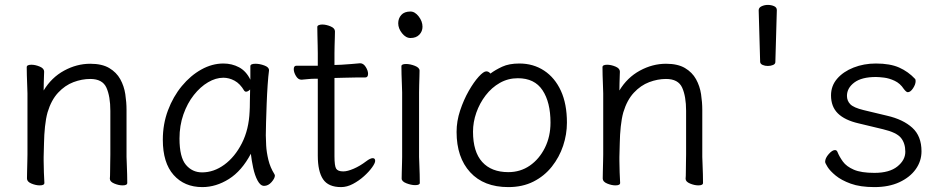

<svg xmlns="http://www.w3.org/2000/svg" viewBox="-20 -745 3836 783"><path d="M428 -17Q429 -25 429 -44Q429 -63 429.5 -83.5Q430 -104 430 -115V-293Q430 -352 414 -387.5Q398 -423 348 -423Q314 -423 279.5 -410Q245 -397 217 -367Q189 -337 174 -287Q167 -262 163.5 -228.5Q160 -195 159.5 -162Q159 -129 158 -105V-89Q158 -65 159 -42Q160 -19 161 1Q161 11 142 11Q126 11 108 3.5Q90 -4 90 -17Q90 -25 90.5 -46Q91 -67 91.5 -87.5Q92 -108 92 -115V-364Q92 -374 91 -395Q90 -416 89.5 -438Q89 -460 89 -471Q89 -481 108 -481Q124 -481 142 -473.5Q160 -466 160 -453Q160 -453 159.5 -439Q159 -425 158.5 -407Q158 -389 158 -376Q190 -429 241.5 -457Q293 -485 348 -485Q396 -485 425.5 -467.5Q455 -450 470.5 -422Q486 -394 491 -361Q496 -328 496 -297V-105Q496 -99 497 -78Q498 -57 498.5 -34Q499 -11 499 1Q499 11 480 11Q464 11 446 3.5Q428 -4 428 -16Z M1077 -457Q1074 -435 1071.5 -398.5Q1069 -362 1067.5 -321.5Q1066 -281 1065 -246Q1064 -211 1064 -193Q1064 -179 1065.5 -151.5Q1067 -124 1074.5 -93Q1082 -62 1099 -35Q1101 -31 1101 -29Q1101 -18 1087.5 -2.5Q1074 13 1057 13Q1042 13 1030.5 -8.5Q1019 -30 1012.5 -60.5Q1006 -91 1003 -118Q966 -48 913.5 -15Q861 18 805 18Q732 18 688 -31.5Q644 -81 644 -175Q644 -239 665 -295Q686 -351 721.5 -394Q757 -437 801 -461.5Q845 -486 891 -486Q926 -486 955 -470.5Q984 -455 1001 -420V-475Q1001 -485 1022 -485Q1039 -485 1058 -478Q1077 -471 1077 -459ZM1000 -380Q991 -371 983 -371Q979 -371 976 -375Q959 -404 936.5 -416Q914 -428 891 -428Q860 -428 828.5 -409.5Q797 -391 770.5 -357.5Q744 -324 728 -278.5Q712 -233 712 -180Q712 -104 738 -73Q764 -42 804 -42Q852 -42 895 -73.5Q938 -105 966.5 -161Q995 -217 998 -291Q999 -305 999 -330Q999 -355 1000 -380Z M1276 -424H1271Q1249 -424 1237 -422.5Q1225 -421 1210 -420H1209Q1196 -420 1187 -435Q1178 -450 1178 -463Q1178 -477 1189 -477H1276V-528Q1276 -538 1275.5 -559Q1275 -580 1274.5 -602Q1274 -624 1274 -635Q1274 -640 1280 -642.5Q1286 -645 1294 -645Q1310 -645 1328 -637.5Q1346 -630 1346 -617Q1346 -609 1345.5 -592.5Q1345 -576 1344.5 -558Q1344 -540 1344 -528V-480L1372 -481Q1390 -482 1414 -484Q1438 -486 1448 -487H1449Q1462 -487 1471.5 -472Q1481 -457 1481 -444Q1481 -429 1469 -429Q1459 -429 1431 -429Q1403 -429 1383 -428L1344 -427V-108Q1344 -68 1351 -57Q1358 -46 1380 -46Q1397 -46 1422.5 -57Q1448 -68 1473 -87Q1490 -100 1500 -100Q1510 -100 1510 -89Q1510 -80 1497.5 -62.5Q1485 -45 1464.5 -26.5Q1444 -8 1419.5 5Q1395 18 1371 18Q1319 18 1297.5 -14Q1276 -46 1276 -110Z M1703 -636Q1703 -617 1690 -603.5Q1677 -590 1654 -590Q1635 -590 1619.5 -609.5Q1604 -629 1604 -650Q1604 -670 1616.5 -684Q1629 -698 1654 -698Q1672 -698 1687.5 -678Q1703 -658 1703 -636ZM1620 -368Q1620 -378 1619 -399Q1618 -420 1617.5 -442Q1617 -464 1617 -475Q1617 -484 1636 -484Q1653 -484 1672 -476.5Q1691 -469 1691 -457Q1691 -449 1690.5 -432.5Q1690 -416 1689.5 -398Q1689 -380 1689 -368V-105Q1689 -99 1690 -78Q1691 -57 1691.5 -34Q1692 -11 1692 1Q1692 10 1673 10Q1657 10 1637.5 2.5Q1618 -5 1618 -17Q1618 -25 1618.5 -43.5Q1619 -62 1619.5 -80Q1620 -98 1620 -105Z M1980 -445Q2000 -460 2028 -473Q2056 -486 2098 -486Q2155 -486 2199 -457Q2243 -428 2267.5 -374.5Q2292 -321 2292 -245Q2292 -197 2276.5 -150.5Q2261 -104 2230.5 -65.5Q2200 -27 2155.5 -4.5Q2111 18 2053 18Q1953 18 1897.5 -42.5Q1842 -103 1842 -207Q1842 -251 1856.5 -294.5Q1871 -338 1891.5 -374Q1912 -410 1932 -432Q1952 -454 1963 -454Q1973 -454 1980 -445ZM2053 -43Q2102 -43 2140.5 -69.5Q2179 -96 2202 -142Q2225 -188 2225 -245Q2225 -328 2192.5 -377Q2160 -426 2092 -426Q2052 -426 2018.5 -407Q1985 -388 1960.5 -356Q1936 -324 1922.5 -285.5Q1909 -247 1909 -208Q1909 -126 1946.5 -84.5Q1984 -43 2053 -43Z M2776 -17Q2777 -25 2777 -44Q2777 -63 2777.5 -83.5Q2778 -104 2778 -115V-293Q2778 -352 2762 -387.5Q2746 -423 2696 -423Q2662 -423 2627.5 -410Q2593 -397 2565 -367Q2537 -337 2522 -287Q2515 -262 2511.5 -228.5Q2508 -195 2507.5 -162Q2507 -129 2506 -105V-89Q2506 -65 2507 -42Q2508 -19 2509 1Q2509 11 2490 11Q2474 11 2456 3.5Q2438 -4 2438 -17Q2438 -25 2438.5 -46Q2439 -67 2439.5 -87.5Q2440 -108 2440 -115V-364Q2440 -374 2439 -395Q2438 -416 2437.5 -438Q2437 -460 2437 -471Q2437 -481 2456 -481Q2472 -481 2490 -473.5Q2508 -466 2508 -453Q2508 -453 2507.5 -439Q2507 -425 2506.5 -407Q2506 -389 2506 -376Q2538 -429 2589.5 -457Q2641 -485 2696 -485Q2744 -485 2773.5 -467.5Q2803 -450 2818.5 -422Q2834 -394 2839 -361Q2844 -328 2844 -297V-105Q2844 -99 2845 -78Q2846 -57 2846.5 -34Q2847 -11 2847 1Q2847 11 2828 11Q2812 11 2794 3.5Q2776 -4 2776 -16Z M3074 -703Q3074 -714 3086 -719.5Q3098 -725 3111 -725Q3125 -725 3136.5 -720Q3148 -715 3148 -704V-703L3142 -492Q3142 -484 3132.5 -480Q3123 -476 3111 -476Q3100 -476 3090.5 -480Q3081 -484 3080 -492Z M3481 -242Q3425 -255 3397 -282.5Q3369 -310 3369 -356Q3369 -395 3394 -424Q3419 -453 3461 -469.5Q3503 -486 3552 -486Q3610 -486 3647 -469.5Q3684 -453 3712 -423Q3714 -421 3714 -414Q3714 -401 3703.5 -385Q3693 -369 3682 -369Q3676 -369 3666 -382Q3651 -405 3628.5 -415.5Q3606 -426 3585 -428.5Q3564 -431 3552 -431Q3494 -431 3464 -408.5Q3434 -386 3434 -354Q3434 -334 3447.5 -320Q3461 -306 3502 -296L3598 -273Q3663 -258 3700.5 -224Q3738 -190 3738 -128Q3738 -88 3714.5 -55Q3691 -22 3648 -2Q3605 18 3546 18Q3488 18 3449.5 4Q3411 -10 3388 -29Q3365 -48 3355 -64Q3345 -80 3345 -85Q3345 -100 3359.5 -116.5Q3374 -133 3385 -133Q3392 -133 3395 -126Q3403 -106 3417.5 -86Q3432 -66 3462 -53Q3492 -40 3546 -40Q3607 -40 3639.5 -66Q3672 -92 3672 -126Q3672 -161 3654 -183Q3636 -205 3581 -218Z"/></svg>

Font: Moon Stars Kai T
Style: Regular
Weight: 400
Designer: GuiWonder
Version: Version 1.101